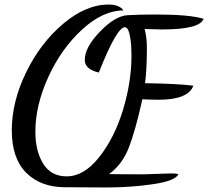

<svg xmlns="http://www.w3.org/2000/svg" viewBox="-20 -739 918 847"><path d="M525 -693Q434 -693 342 -608.5Q250 -524 193 -399Q136 -274 136 -158Q136 -73 170.5 -17Q205 39 274 39Q351 39 418.5 -47Q486 -133 523 -255.5Q560 -378 560 -494Q560 -537 555.5 -566.5Q551 -596 545 -607.5Q539 -619 531 -619Q495 -619 416 -419Q354 -433 354 -475Q354 -530 421 -599.5Q488 -669 543 -672Q594 -675 666 -675Q818 -675 878 -656Q862 -609 693 -609Q684 -609 659.5 -610Q635 -611 618 -611Q628 -576 628 -526Q628 -438 620 -372Q763 -370 833 -361Q810 -299 680 -299Q648 -299 608 -301Q577 -161 548 -87Q519 -13 461 29Q509 30 613 30Q627 30 673.5 28Q720 26 737 26Q755 26 767 29Q756 58 658.5 73Q561 88 447 88Q419 88 358 87.5Q297 87 267 87Q160 87 96 23.5Q32 -40 32 -164Q32 -290 95 -419.5Q158 -549 258.5 -634Q359 -719 459 -719Q506 -719 525 -693Z"/></svg>

Font: Dancing Script
Style: Bold
Weight: 700
Designer: Pablo Impallari
Foundry: Pablo Impallari. www.impallari.com Igino Marini. www.ikern.com
Version: Version 1.002